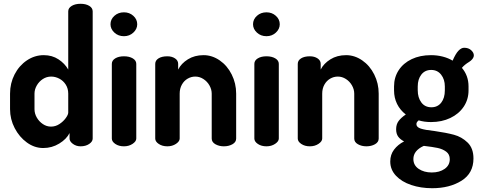

<svg xmlns="http://www.w3.org/2000/svg" viewBox="-20 -772 2534 1013"><path d="M469 -712V-41Q469 -25 450.5 -12.5Q432 0 405 0Q382 0 364.5 -13Q347 -26 347 -41V-70Q331 -38 292.5 -14.5Q254 9 208 9Q162 9 122 -20Q82 -49 57.5 -96Q33 -143 33 -196V-278Q33 -333 57 -379.5Q81 -426 122 -453.5Q163 -481 211 -481Q255 -481 288.5 -459Q322 -437 340 -405V-712Q340 -730 358.5 -741Q377 -752 405 -752Q433 -752 451 -741Q469 -730 469 -712ZM249 -104Q273 -104 293.5 -117.5Q314 -131 327 -149Q340 -167 340 -178V-278Q340 -305 327 -325.5Q314 -346 293 -357Q272 -368 250 -368Q226 -368 206 -355Q186 -342 174 -321Q162 -300 162 -278V-196Q162 -173 174 -152Q186 -131 206 -117.5Q226 -104 249 -104Z M699 -435V-41Q699 -26 679.5 -13Q660 0 634 0Q607 0 588.5 -12.5Q570 -25 570 -41V-435Q570 -453 588 -464Q606 -475 634 -475Q662 -475 680.5 -464Q699 -453 699 -435ZM704 -644Q704 -619 683.5 -600Q663 -581 634 -581Q604 -581 583.5 -600Q563 -619 563 -644Q563 -670 583.5 -688.5Q604 -707 634 -707Q663 -707 683.5 -688.5Q704 -670 704 -644Z M863 0Q836.3 0 817.7 -12.5Q799 -25 799 -41V-435Q799 -453 816.3 -464Q833.7 -475 863 -475Q886.8 -475 903.4 -464Q920 -453 920 -435V-405Q936 -437 971.3 -459Q1006.6 -481 1054 -481Q1099 -481 1139 -453.5Q1179 -426 1202.5 -379Q1226 -332 1226 -278V-41Q1226 -22 1206.5 -11Q1187 0 1161 0Q1136 0 1116.5 -11Q1097 -22 1097 -41V-278Q1097 -300.3 1085 -321.4Q1073.1 -342.4 1053 -355.2Q1033 -368 1010.3 -368Q989 -368 970 -357Q951 -346 939.5 -325.4Q928 -304.8 928 -278V-41Q928 -26.1 908.5 -13Q889 0 863 0Z M1451 -435V-41Q1451 -26 1431.5 -13Q1412 0 1386 0Q1359 0 1340.5 -12.5Q1322 -25 1322 -41V-435Q1322 -453 1340 -464Q1358 -475 1386 -475Q1414 -475 1432.5 -464Q1451 -453 1451 -435ZM1456 -644Q1456 -619 1435.5 -600Q1415 -581 1386 -581Q1356 -581 1335.5 -600Q1315 -619 1315 -644Q1315 -670 1335.5 -688.5Q1356 -707 1386 -707Q1415 -707 1435.5 -688.5Q1456 -670 1456 -644Z M1615 0Q1588.3 0 1569.7 -12.5Q1551 -25 1551 -41V-435Q1551 -453 1568.3 -464Q1585.7 -475 1615 -475Q1638.8 -475 1655.4 -464Q1672 -453 1672 -435V-405Q1688 -437 1723.3 -459Q1758.6 -481 1806 -481Q1851 -481 1891 -453.5Q1931 -426 1954.5 -379Q1978 -332 1978 -278V-41Q1978 -22 1958.5 -11Q1939 0 1913 0Q1888 0 1868.5 -11Q1849 -22 1849 -41V-278Q1849 -300.3 1837 -321.4Q1825.1 -342.4 1805 -355.2Q1785 -368 1762.3 -368Q1741 -368 1722 -357Q1703 -346 1691.5 -325.4Q1680 -304.8 1680 -278V-41Q1680 -26.1 1660.5 -13Q1641 0 1615 0Z M2189 -137Q2183 -132 2180 -127.5Q2177 -123 2177 -117Q2177 -101 2200 -93.5Q2223 -86 2271 -81Q2334 -72 2375 -61Q2416 -50 2447 -20Q2478 10 2478 64Q2478 142 2415 181.5Q2352 221 2260 221Q2200 221 2149.5 204Q2099 187 2069 155Q2039 123 2039 80Q2039 44 2059 17.5Q2079 -9 2112 -26Q2092 -36 2081 -51Q2070 -66 2070 -90Q2070 -116 2083 -133.5Q2096 -151 2121 -168Q2091 -191 2075 -223.5Q2059 -256 2059 -295V-316Q2059 -364 2083.5 -401.5Q2108 -439 2152 -460Q2196 -481 2254 -481Q2286 -481 2315.5 -473.5Q2345 -466 2368 -452Q2384 -489 2399 -504.5Q2414 -520 2429 -520Q2452 -520 2466 -507Q2480 -494 2480 -480Q2480 -472 2475.5 -465Q2471 -458 2464 -452Q2461 -450 2460 -449Q2459 -448 2456 -446Q2431 -431 2417 -414Q2452 -373 2452 -316V-295Q2452 -247 2426.5 -209Q2401 -171 2356 -149.5Q2311 -128 2254 -128Q2218 -128 2189 -137ZM2255 -403Q2222 -403 2203 -378.5Q2184 -354 2184 -316V-296Q2184 -257 2203 -231.5Q2222 -206 2256 -206Q2289 -206 2308 -230.5Q2327 -255 2327 -295V-316Q2327 -353 2307.5 -378Q2288 -403 2255 -403ZM2219 -2H2215Q2161 23 2161 67Q2161 100 2189 119Q2217 138 2258 138Q2299 138 2326 119Q2353 100 2353 68Q2353 42 2334 28Q2315 14 2288.5 8.5Q2262 3 2219 -2Z"/></svg>

Font: Dosis
Style: Regular
Weight: 400
Designer: Edgar Tolentino, Pablo Impallari, Igino Marini
Foundry: Edgar Tolentino, Pablo Impallari, Igino Marini
Version: Version 1.007;Glyphs 3.1.1 (3134)